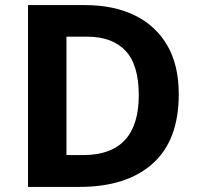

<svg xmlns="http://www.w3.org/2000/svg" viewBox="-20 -734 780 754"><path d="M682 -364Q682 -183 579.5 -91.5Q477 0 292 0H90V-714H314Q426 -714 508.5 -674Q591 -634 636.5 -556.5Q682 -479 682 -364ZM525 -360Q525 -479 473 -534.5Q421 -590 322 -590H241V-125H306Q525 -125 525 -360Z"/></svg>

Font: Noto Sans Hanifi Rohingya
Style: Bold
Weight: 700
Designer: Monotype Design Team and DaltonMaag
Foundry: Google LLC
Version: Version 2.102; ttfautohint (v1.8.4.7-5d5b)